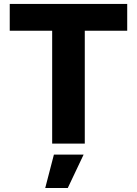

<svg xmlns="http://www.w3.org/2000/svg" viewBox="-20 -727 693 972"><path d="M29.3 -707H624V-571.3H409.2V0H244.1V-571.3H29.3ZM252.9 55.7H403.3L323.2 224.6H209Z"/></svg>

Font: Pretendard Std ExtraBold
Style: Regular
Weight: 800
Designer: Base glyphs from Inter by Rasmus Andersson; Hangeul glyphs from Noto Sans CJK(Source Han Sans) by Jang Soo-young and Kan
Foundry: Kil Hyung-jin
Version: Version 1.309